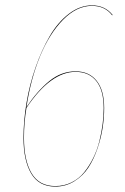

<svg xmlns="http://www.w3.org/2000/svg" viewBox="-20 -690 469 719"><path d="M324.2 -669.9Q373.5 -669.9 401.9 -633.8L399.9 -632.8Q373 -668 324.2 -668Q267.1 -668 215.8 -615.7Q164.6 -563.5 129.6 -478.3Q94.7 -393.1 79.1 -289.1Q120.1 -350.1 164.8 -386.5Q209.5 -422.9 263.2 -422.9Q313.5 -422.9 341.8 -387.7Q370.1 -352.5 370.1 -285.2Q370.1 -250 364.5 -212.4Q358.9 -174.8 345.2 -134.5Q331.5 -94.2 311.3 -63Q291 -31.7 258.8 -11.5Q226.6 8.8 187 8.8Q125.5 8.8 96.7 -40.3Q67.9 -89.4 67.9 -173.8Q67.9 -236.8 79.3 -305.4Q90.8 -374 113.5 -438.7Q136.2 -503.4 166.5 -555.2Q196.8 -606.9 238 -638.4Q279.3 -669.9 324.2 -669.9ZM263.2 -420.9Q169.4 -420.9 79.1 -286.1Q69.8 -231.4 69.8 -173.8Q69.8 -89.8 98.1 -41.5Q126.5 6.8 187 6.8Q220.2 6.8 248 -7.1Q275.9 -21 295.2 -44.9Q314.5 -68.8 329.1 -98.4Q343.8 -127.9 352.1 -161.4Q360.4 -194.8 364.3 -225.6Q368.2 -256.3 368.2 -285.2Q368.2 -352.1 340.6 -386.5Q313 -420.9 263.2 -420.9Z"/></svg>

Font: Fira Sans Compressed Two
Style: Italic
Weight: 100
Width: 3
Italic angle: -8°
Designer: Carrois Corporate & Edenspiekermann AG
Foundry: Carrois Corporate GbR & Edenspiekermann AG
Version: Version 4.203;PS 004.203;hotconv 1.0.88;makeotf.lib2.5.64775